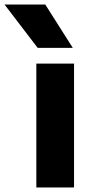

<svg xmlns="http://www.w3.org/2000/svg" viewBox="-96 -828 412 848"><path d="M64.5 0V-547H231V0ZM70.5 -616.5 -76 -808H104L225.5 -616.5Z"/></svg>

Font: Encode Sans SemiExpanded
Style: Bold
Weight: 700
Width: 6
Designer: Multiple Designers
Foundry: Impallari Type
Version: Version 3.002